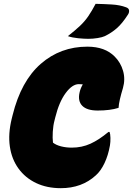

<svg xmlns="http://www.w3.org/2000/svg" viewBox="-20 -964 695 1004"><path d="M298 20Q225 20 168.5 -7Q112 -34 76.5 -83Q41 -132 31.5 -198Q22 -264 41 -342L46 -362Q90 -540 193 -630Q296 -720 437 -720Q529 -720 580 -668Q611 -637 623.5 -593.5Q636 -550 623 -504Q613 -471 607 -445Q601 -419 600 -400Q556 -386 491 -386Q435 -386 410.5 -410.5Q386 -435 396 -480Q400 -500 413 -523Q404 -524 392 -524Q358 -524 323.5 -477.5Q289 -431 269 -350L265 -334Q258 -308 256 -275Q254 -242 257 -218Q274 -205 300 -198.5Q326 -192 355 -192Q408 -192 453 -212.5Q498 -233 547 -274H553Q557 -264 557.5 -243Q558 -222 555 -204Q546 -152 526.5 -111Q507 -70 481 -47Q408 20 298 20ZM480 -944Q524 -943 565.5 -940.5Q607 -938 639 -926Q654 -921 655 -909Q656 -897 648 -886Q619 -841 591 -816.5Q563 -792 528 -775Q515 -769 490.5 -765Q466 -761 442 -761Q420 -761 389 -764Q358 -767 335 -775Q373 -805 398 -828.5Q423 -852 441.5 -879Q460 -906 480 -944Z"/></svg>

Font: Recursive Sn Csl St XBk
Style: Italic
Weight: 1000
Italic angle: -15°
Version: Version 1.085;hotconv 1.1.0;makeotfexe 2.6.0; ttfautohint (v